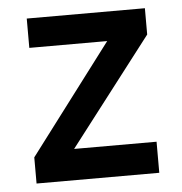

<svg xmlns="http://www.w3.org/2000/svg" viewBox="-43 -547 557 589"><g transform="rotate(-5 235.5 -252.5)"><path d="M46.4 0.5V-80.1L300.3 -416H60.5V-506.3H424.3V-425.3L170.4 -95.2H424.3V0.5Z"/></g></svg>

Font: Alte DIN 1451 Mittelschrift
Style: Regular
Weight: 400
Designer: Peter Wiegel
Foundry: Peter Wiegel
Version: Version 1.002 September 20, 2019